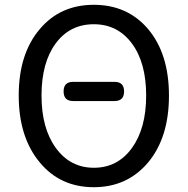

<svg xmlns="http://www.w3.org/2000/svg" viewBox="-20 -767 782 800"><path d="M371 13Q231 13 146 -90Q58 -195 58 -369Q58 -543 146 -646Q231 -747 371 -747Q511 -747 597 -646Q684 -543 684 -368.5Q684 -194 597 -90Q510 13 371 13ZM371 -68Q470 -68 529.5 -150Q589 -232 589 -369Q589 -506 529.5 -586Q470 -666 371 -666Q271 -666 212 -586Q153 -506 153 -369Q153 -232 213 -150Q273 -68 371 -68ZM285 -346Q245 -346 245 -386Q245 -426 285 -426H457Q497 -426 497 -386Q497 -346 457 -346H371Z"/></svg>

Font: GenSenRounded JP R
Style: Regular
Weight: 400
Version: Version 1.501;PS 1;hotconv 16.6.51;makeotf.lib2.5.65220